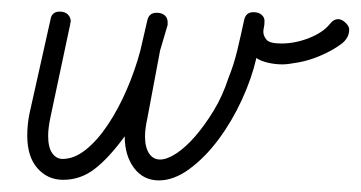

<svg xmlns="http://www.w3.org/2000/svg" viewBox="-20 -317 622 331"><path d="M67 -283Q69 -297 83 -297Q92 -297 97 -292Q102 -287 102 -280Q102 -279 101.5 -278Q101 -277 101 -275L67 -115Q63 -96 63 -83Q63 -63 70 -53Q77 -43 88 -43Q108 -43 128 -59Q148 -75 166 -102Q184 -129 198.5 -162.5Q213 -196 222 -230L234 -282Q237 -295 250 -295Q259 -295 264 -290.5Q269 -286 269 -279Q269 -278 269 -276.5Q269 -275 269 -274L256 -230L234 -113Q230 -95 230 -82Q230 -63 237 -52.5Q244 -42 256 -42Q268 -42 284 -52.5Q300 -63 316.5 -82Q333 -101 348.5 -126.5Q364 -152 374 -183Q383 -205 389 -230Q395 -255 401 -283Q404 -296 417 -296Q426 -296 431 -291.5Q436 -287 436 -281Q436 -274 435 -270Q434 -266 434 -262Q434 -255 439.5 -248.5Q445 -242 465 -242Q489 -242 513 -251.5Q537 -261 549 -276Q555 -284 563 -284Q569 -284 575.5 -278Q582 -272 582 -266Q582 -251 567.5 -240.5Q553 -230 533.5 -221.5Q514 -213 495 -209.5Q476 -206 467 -206Q454 -206 441.5 -209Q429 -212 422 -217Q414 -182 397 -145Q380 -108 357 -77Q334 -46 307 -26Q280 -6 254 -6Q227 -6 211 -27.5Q195 -49 195 -82Q168 -45 143.5 -26Q119 -7 89 -7Q62 -7 44.5 -27Q27 -47 27 -83Q27 -103 31 -122Z"/></svg>

Font: Gruenewald VA
Style: Regular
Weight: 400
Designer: Peter Wiegel
Foundry: Peter Wiegel, nach dem Schriftentwurf von Dr. H. Gr¸newald
Version: Version 0.007